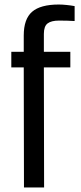

<svg xmlns="http://www.w3.org/2000/svg" viewBox="-20 -829 360 849"><path d="M86 0 85 -531H30V-600H85V-672Q85 -745 122 -777Q159 -809 240 -809Q255 -809 274.5 -807Q294 -805 310 -802V-736Q295 -737 277.5 -737.5Q260 -738 241 -738Q207 -738 190.5 -725.5Q174 -713 174 -679V-600H291V-531H174L175 0Z"/></svg>

Font: Big Shoulders Text Medium
Style: Regular
Weight: 500
Designer: Patric King
Foundry: XO Type Co
Version: Version 1.000; ttfautohint (v1.8.2)